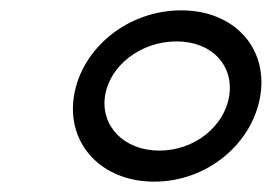

<svg xmlns="http://www.w3.org/2000/svg" viewBox="-20 -711 525 371"><path d="M123 -526C108 -434 175 -360 278 -360C381 -360 468 -434 483 -526C498 -618 433 -691 330 -691C227 -691 138 -618 123 -526ZM183 -526C192 -584 252 -631 321 -631C390 -631 432 -584 423 -526C414 -468 357 -420 288 -420C219 -420 174 -468 183 -526Z"/></svg>

Font: Charger Sport
Style: ExtObl
Weight: 400
Designer: Jasper
Foundry: Cannot Into Space Fonts
Version: Version 1.1